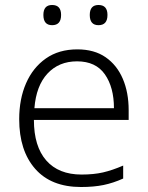

<svg xmlns="http://www.w3.org/2000/svg" viewBox="-20 -740 592 770"><path d="M290 -542Q358 -542 403.5 -510.5Q449 -479 472.5 -424Q496 -369 496 -298V-259H116Q116 -153 165.5 -96.5Q215 -40 307 -40Q356 -40 393 -48.5Q430 -57 474 -76V-24Q434 -6 395 2Q356 10 305 10Q185 10 121 -63Q57 -136 57 -262Q57 -343 84.5 -406Q112 -469 164 -505.5Q216 -542 290 -542ZM289 -494Q216 -494 170.5 -445Q125 -396 118 -306H437Q437 -390 400.5 -442Q364 -494 289 -494ZM154 -680Q154 -720 189 -720Q225 -720 225 -680Q225 -639 189 -639Q154 -639 154 -680ZM340 -680Q340 -720 375 -720Q411 -720 411 -680Q411 -639 375 -639Q340 -639 340 -680Z"/></svg>

Font: RS Noto Sans Light
Style: Regular
Weight: 300
Designer: Monotype Design Team
Foundry: Monotype Imaging Inc.
Version: Version 3.10